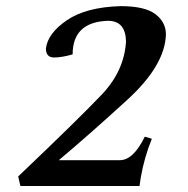

<svg xmlns="http://www.w3.org/2000/svg" viewBox="-20 -619 625 639"><path d="M444.3 0H47.9L40.5 -31.7Q244.6 -226.1 319.1 -304.7Q393.6 -383.3 399.4 -481Q397.9 -549.8 339.4 -549.8Q221.7 -545.9 221.7 -438Q185.5 -427.7 160.2 -427.7Q132.8 -427.7 132.8 -457.5Q138.7 -507.8 202.4 -551.5Q266.1 -595.2 381.3 -598.6Q461.9 -598.6 497.1 -572Q532.2 -545.4 532.2 -504.4Q529.3 -401.9 404.3 -287.4Q279.3 -172.9 175.8 -85.9H378.9Q423.8 -85.9 461.9 -164.1L485.4 -157.2Q460 -94.7 448.7 -29.3Z"/></svg>

Font: Kelvinch
Style: Bold Italic
Weight: 700
Italic angle: -10°
Designer: Paul James Miller
Foundry: High-Logic / Made with FontCreator
Version: Version 3.30 September 23, 2016